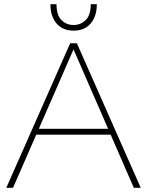

<svg xmlns="http://www.w3.org/2000/svg" viewBox="-20 -894 700 914"><path d="M42 0H10L314 -688H346L650 0H617L330 -659ZM144 -253V-281H515V-253ZM330 -748Q297 -748 272.5 -762.5Q248 -777 234 -805.5Q220 -834 220 -874H249Q249 -822 272.5 -798.5Q296 -775 330 -775Q364 -775 388 -798.5Q412 -822 412 -874H441Q441 -834 427 -805.5Q413 -777 388.5 -762.5Q364 -748 330 -748Z"/></svg>

Font: Roundo Variable
Style: Regular
Weight: 200
Designer: Shiva Nallaperumal
Foundry: Indian Type Foundry
Version: Version 2.000